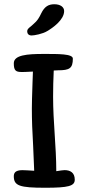

<svg xmlns="http://www.w3.org/2000/svg" viewBox="-20 -884 413 904"><path d="M236 -864C209 -864 190 -854 174 -821C156 -782 142 -776 129 -763C114 -751 108 -746 108 -737C108 -726 114 -717 129 -717C141 -717 181 -724 203 -738C227 -752 282 -790 282 -832C282 -851 264 -864 236 -864ZM233 -552 253 -553C307 -553 323 -562 323 -608C323 -631 254 -630 184 -630C108 -630 45 -625 45 -586C45 -552 54 -545 82 -545C90 -545 101 -545 135 -547L133 -492C131 -442 130 -387 130 -374C130 -319 132 -262 136 -198L141 -80C119 -81 112 -82 108 -82C76 -84 45 -85 45 -54C45 -9 73 0 193 0C302 0 332 -8 332 -38C332 -71 311 -83 284 -83C274 -83 267 -81 245 -78C245 -193 230 -309 230 -429C230 -470 231 -509 233 -552Z"/></svg>

Font: Itim
Style: Regular
Weight: 400
Designer: CadsonDemak Team
Foundry: Pablo Impallari
Version: Version 1.002;PS 001.002;hotconv 1.0.88;makeotf.lib2.5.64775